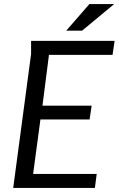

<svg xmlns="http://www.w3.org/2000/svg" viewBox="-20 -925 584 945"><path d="M133 -724H544L534 -655H221L189 -405H431L421 -337H179L143 -69H456L447 0H45L133 -659ZM420 -905H542L384 -774H306Z"/></svg>

Font: Rosario
Style: Italic
Weight: 400
Italic angle: -8.05°
Designer: Hector Gatti
Foundry: Omnibus Type
Version: Version 1.201